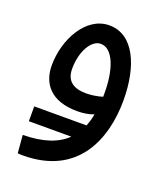

<svg xmlns="http://www.w3.org/2000/svg" viewBox="-111 -412 610 718"><g transform="rotate(20 194.0 -53.0)"><path d="M41 103H210C174 138 119 158 37 159L43 230C52 231 57 231 63 231C283 231 347 62 347 -91C347 -226 300 -337 202 -337C110 -337 50 -227 50 -123C50 -52 91 6 198 6C219 6 243 3 263 -5C260 13 255 29 249 44H41ZM126 -137C126 -206 158 -261 195 -261C246 -261 271 -182 271 -96C271 -90 271 -84 271 -78C252 -72 228 -68 207 -68C157 -68 126 -87 126 -137Z"/></g></svg>

Font: Noto Sans Arabic UI Cn
Style: Regular
Weight: 400
Width: 3
Designer: Monotype Design Team, Nadine Chahine and Nizar Qandah
Foundry: Monotype Imaging Inc.
Version: Version 2.010